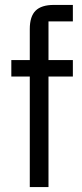

<svg xmlns="http://www.w3.org/2000/svg" viewBox="-20 -760 334 780"><path d="M101 -449H26V-516H101V-642Q101 -693 124.5 -716.5Q148 -740 199 -740H276V-673H177V-516H276V-449H177V0H101Z"/></svg>

Font: IBM Plex Sans Condensed
Style: Regular
Weight: 400
Width: 3
Designer: Mike Abbink, Paul van der Laan, Pieter van Rosmalen
Foundry: Bold Monday
Version: Version 1.1